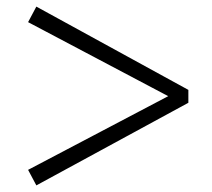

<svg xmlns="http://www.w3.org/2000/svg" viewBox="-20 -657 642 581"><path d="M90 -637 550 -385V-346L90 -96L65 -143L489 -366L65 -590Z"/></svg>

Font: Swei Spring CJKtc
Style: Bold
Weight: 700
Version: Version 1.021